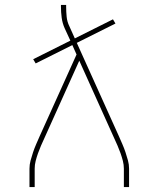

<svg xmlns="http://www.w3.org/2000/svg" viewBox="-20 -755 640 775"><path d="M99 0V-74Q99 -91 103.5 -107.5Q108 -124 113.5 -140.5Q119 -157 126 -173Q133 -189 140 -205L289 -535L272 -573L124 -499L114 -516L264 -591L241 -641Q232 -661 229 -683.5Q226 -706 226 -728V-735H247V-728Q247 -708 249 -687.5Q251 -667 260 -649L282 -600L436 -677L446 -660L290 -582L460 -205Q467 -189 474 -173Q481 -157 486.5 -140.5Q492 -124 496.5 -107.5Q501 -91 501 -74V0H480V-74Q480 -90 476 -105.5Q472 -121 466.5 -136.5Q461 -152 454.5 -167Q448 -182 441 -197L300 -510L159 -197Q152 -182 145.5 -167Q139 -152 133.5 -136.5Q128 -121 124 -105.5Q120 -90 120 -74V0Z"/></svg>

Font: Iosevka Curly Thin Extended
Style: Regular
Weight: 100
Width: 7
Monospace: yes
Designer: Belleve Invis
Foundry: Belleve Invis
Version: Version 11.1.0; ttfautohint (v1.8.3)